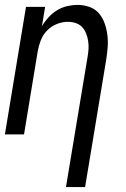

<svg xmlns="http://www.w3.org/2000/svg" viewBox="-20 -548 515 783"><path d="M249 215 337 -315Q340 -332 341 -348.5Q342 -365 339.5 -381Q337 -397 331 -412Q325 -427 314.5 -438Q304 -449 288.5 -454Q273 -459 256 -459Q234 -459 211.5 -450Q189 -441 172 -423.5Q155 -406 146.5 -384Q138 -362 134 -340L78 0H0L86 -520H164L151 -441Q162 -460 177.5 -477Q193 -494 212.5 -506Q232 -518 254 -523Q276 -528 297 -528Q322 -528 345.5 -519.5Q369 -511 384 -493Q399 -475 407 -452Q415 -429 418 -404.5Q421 -380 419 -354.5Q417 -329 413 -304L327 215Z"/></svg>

Font: Iosevka QP
Style: Italic
Weight: 400
Italic angle: -9°
Designer: Belleve Invis
Foundry: Belleve Invis
Version: Version 20.0.0; ttfautohint (v1.8.4)